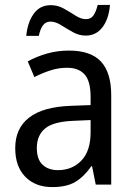

<svg xmlns="http://www.w3.org/2000/svg" viewBox="-20 -752 548 782"><path d="M261 -546Q350 -546 391.5 -501Q433 -456 433 -364V0H370L355 -75H352Q322 -32 286.5 -11Q251 10 193 10Q124 10 83 -32Q42 -74 42 -149Q42 -229 98.5 -273Q155 -317 269 -321L349 -324V-357Q349 -422 324.5 -449Q300 -476 253 -476Q218 -476 184.5 -465Q151 -454 120 -438L93 -502Q127 -521 170 -533.5Q213 -546 261 -546ZM281 -260Q198 -257 164 -229Q130 -201 130 -149Q130 -103 153.5 -81Q177 -59 216 -59Q274 -59 311.5 -98Q349 -137 349 -213V-263ZM87 -606Q92 -660 117 -695.5Q142 -731 187 -731Q215 -731 240 -717Q265 -703 287.5 -688.5Q310 -674 330 -674Q350 -674 360.5 -689Q371 -704 378 -732H428Q423 -674 397 -640.5Q371 -607 329 -607Q302 -607 277 -621Q252 -635 229 -649.5Q206 -664 186 -664Q166 -664 155 -649Q144 -634 138 -606Z"/></svg>

Font: Noto Sans Sinhala SemiCondensed
Style: Regular
Weight: 400
Width: 4
Designer: Jelle Bosma - Monotype Design Team
Foundry: Monotype Imaging Inc.
Version: Version 2.006; ttfautohint (v1.8.4.7-5d5b)